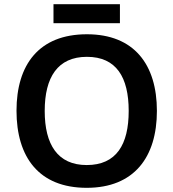

<svg xmlns="http://www.w3.org/2000/svg" viewBox="-20 -889 830 919"><path d="M554 -869H236V-778H554ZM731 -358C731 -580 622 -725 396 -725C166 -725 59 -579 59 -359C59 -137 166 10 395 10C622 10 731 -137 731 -358ZM194 -358C194 -519 256 -617 396 -617C537 -617 596 -519 596 -358C596 -197 537 -99 395 -99C256 -99 194 -197 194 -358Z"/></svg>

Font: Noto Sans Arabic SemBd
Style: Regular
Weight: 600
Designer: Monotype Design Team, Nadine Chahine, Nizar Qandah and Khaled Hosny
Foundry: Monotype Imaging Inc.
Version: Version 2.012